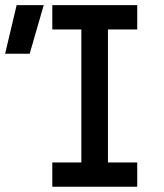

<svg xmlns="http://www.w3.org/2000/svg" viewBox="-20 -713 626 733"><path d="M179.7 0V-92.8H290.5V-600.6H179.7V-693.4H503.9V-600.6H392.1V-92.8H503.9V0ZM-0.5 -507.8 43.5 -693.4H147L93.3 -507.8Z"/></svg>

Font: CaskaydiaCove NFP
Style: Regular
Weight: 400
Designer: Aaron Bell
Foundry: Saja Typeworks
Version: Version 2111.001; VTT 6.35;Nerd Fonts 3.1.1